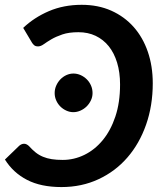

<svg xmlns="http://www.w3.org/2000/svg" viewBox="-30 -750 667 778"><path d="M67.5 -167.5Q73 -167.5 78.2 -164.8Q83.5 -162 87.5 -158Q101 -143 114.5 -132.2Q128 -121.5 144.2 -114.8Q160.5 -108 179.8 -105Q199 -102 224 -102Q270 -102 312 -122.5Q354 -143 386.2 -182Q418.5 -221 437.5 -277.8Q456.5 -334.5 456.5 -407.5Q456.5 -457 444.5 -496.2Q432.5 -535.5 410.5 -562.8Q388.5 -590 357.5 -604.8Q326.5 -619.5 288 -619.5Q249 -619.5 222.8 -610.5Q196.5 -601.5 178.2 -590.8Q160 -580 147.5 -571Q135 -562 124.5 -562Q114 -562 108.8 -566.5Q103.5 -571 100 -576.5L64 -637Q108 -679 168 -704.8Q228 -730.5 301 -730.5Q367.5 -730.5 420.8 -706.8Q474 -683 511.5 -640.8Q549 -598.5 569 -540.2Q589 -482 589 -412.5Q589 -322 562 -245Q535 -168 486.2 -111.8Q437.5 -55.5 369.2 -23.8Q301 8 219 8Q136 8 79.8 -21Q23.5 -50 -10 -103.5L48 -159.5Q57.5 -167.5 67.5 -167.5ZM345 -373Q345 -357 338.2 -343Q331.5 -329 320.8 -318.5Q310 -308 296 -301.8Q282 -295.5 267 -295.5Q252.5 -295.5 238.8 -301.8Q225 -308 214.5 -318.5Q204 -329 197.8 -343Q191.5 -357 191.5 -373Q191.5 -389 198 -403.5Q204.5 -418 215 -428.8Q225.5 -439.5 239.2 -445.8Q253 -452 267.5 -452Q282.5 -452 296.5 -445.8Q310.5 -439.5 321.2 -429Q332 -418.5 338.5 -404Q345 -389.5 345 -373Z"/></svg>

Font: Lato 2
Style: Bold Italic
Weight: 700
Italic angle: -7°
Designer: Lukasz Dziedzic with Adam Twardoch and Botio Nikoltchev
Foundry: tyPoland Lukasz Dziedzic
Version: Version 2.015; 2015-08-06; http://www.latofonts.com/